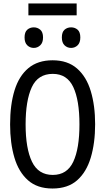

<svg xmlns="http://www.w3.org/2000/svg" viewBox="-20 -1072 603 1102"><path d="M281 10Q194 10 140.5 -37.5Q87 -85 62.5 -168Q38 -251 38 -358Q38 -471 63.5 -553.5Q89 -636 143 -681Q197 -726 282 -726Q368 -726 422 -679Q476 -632 501 -549Q526 -466 526 -359Q526 -251 501 -167.5Q476 -84 422.5 -37Q369 10 281 10ZM283 -68Q365 -68 400.5 -143.5Q436 -219 436 -358Q436 -497 400.5 -572.5Q365 -648 283 -648Q198 -648 162.5 -571.5Q127 -495 127 -358Q127 -220 163.5 -144Q200 -68 283 -68ZM388 -797Q366 -797 350.5 -812Q335 -827 335 -857Q335 -888 350.5 -901.5Q366 -915 388 -915Q410 -915 425.5 -901.5Q441 -888 441 -857Q441 -827 425.5 -812Q410 -797 388 -797ZM174 -797Q152 -797 136.5 -812Q121 -827 121 -857Q121 -888 136.5 -901.5Q152 -915 174 -915Q195 -915 211 -901.5Q227 -888 227 -857Q227 -827 211 -812Q195 -797 174 -797ZM143 -984V-1052H420V-984Z"/></svg>

Font: Noto Sans Mono SemiCondensed
Style: Regular
Weight: 400
Width: 4
Designer: Monotype Design Team
Foundry: Monotype Imaging Inc.
Version: Version 2.014